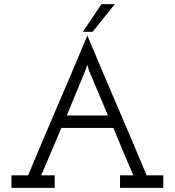

<svg xmlns="http://www.w3.org/2000/svg" viewBox="-20 -903 840 923"><path d="M425 -750H378Q401 -783 423 -816.5Q445 -850 468 -883H532Q505 -850 478.5 -816.5Q452 -783 425 -750ZM243 0H35V-60H115Q186 -230 257.5 -396Q329 -562 400 -732Q471 -562 542.5 -396Q614 -230 685 -60H765V0H557V-60H621Q596 -117 572.5 -174Q549 -231 525 -288H275Q246 -219 226.5 -174Q207 -129 178 -60H243ZM389 -561Q367 -508 344.5 -453Q322 -398 301 -348H499L409 -561L399 -592Q396 -580 393.5 -573Q391 -566 389 -561Z"/></svg>

Font: Josefin Slab SemiBold
Style: Regular
Weight: 600
Designer: Santiago Orozco
Foundry: Typemade
Version: Version 2.000